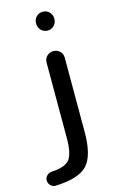

<svg xmlns="http://www.w3.org/2000/svg" viewBox="-171 -808 672 1085"><g transform="rotate(-15 164.5 -265.5)"><path d="M14.6 218.8Q-2 219.7 -14.6 208Q-27.3 196.3 -28.3 178.7Q-29.3 163.1 -17.6 150.4Q-5.9 137.7 10.7 136.7Q90.8 132.8 117.2 99.6Q143.6 66.4 143.6 -25.4V-466.8Q143.6 -489.3 159.2 -504.4Q174.8 -519.5 196.8 -519.5Q218.8 -519.5 234.4 -504.4Q250 -489.3 250 -466.8V-30.3Q250 106.4 199.7 160.2Q149.4 213.9 14.6 218.8ZM250 -697.3V-693.4Q250 -670.9 234.4 -655.3Q218.8 -639.6 196.8 -639.6Q174.8 -639.6 159.2 -655.3Q143.6 -670.9 143.6 -693.4V-697.3Q143.6 -719.7 159.2 -734.9Q174.8 -750 196.8 -750Q218.8 -750 234.4 -734.4Q250 -718.8 250 -697.3Z"/></g></svg>

Font: Rounded Mgen+ 2p medium
Style: Regular
Weight: 500
Designer: [Source Han Sans]
Ryoko NISHIZUKA  (kana & ideographs); Paul D. Hunt (Latin, Greek & Cyrillic); Wenlong ZHANG  (bopomofo
Version: Version 1.059.20150602